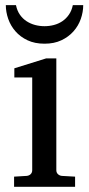

<svg xmlns="http://www.w3.org/2000/svg" viewBox="-20 -719 343 739"><path d="M34.2 0V-39.1L83 -42Q92.3 -43 98.1 -48.8Q104 -54.7 104 -64V-420.9H35.2V-456.1L157.2 -494.1H196.8V-64Q196.8 -54.7 202.9 -48.8Q209 -43 217.8 -42L269 -39.1V0ZM300.3 -699.2Q300.3 -672.9 291 -646.2Q281.7 -619.6 262.9 -598.4Q244.1 -577.1 216.3 -564Q188.5 -550.8 151.4 -550.8Q113.8 -550.8 85.9 -564Q58.1 -577.1 39.6 -598.4Q21 -619.6 11.7 -646.2Q2.4 -672.9 2.4 -699.2H41.5Q45.9 -677.7 56.6 -662.4Q67.4 -647 82.5 -637.2Q97.7 -627.4 115.2 -622.8Q132.8 -618.2 151.4 -618.2Q169.9 -618.2 187.5 -622.8Q205.1 -627.4 219.7 -637.2Q234.4 -647 245.1 -662.4Q255.9 -677.7 260.3 -699.2Z"/></svg>

Font: Charis SIL Viet
Style: Regular
Weight: 400
Foundry: SIL International
Version: Version 5.000